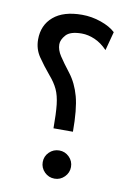

<svg xmlns="http://www.w3.org/2000/svg" viewBox="-74 -652 484 708"><g transform="rotate(10 168.0 -297.5)"><path d="M144.5 -172.9Q144.5 -228 140.9 -261.2Q137.2 -294.4 126.7 -317.1Q116.2 -339.8 95.7 -363.3Q70.3 -393.6 51 -421.9Q31.7 -450.2 31.7 -485.8Q31.7 -539.6 69.1 -571.5Q106.4 -603.5 176.3 -603.5Q212.4 -603.5 247.3 -591.3Q282.2 -579.1 301.8 -560.5L283.2 -490.2Q260.7 -513.7 235.8 -524.4Q210.9 -535.2 187 -535.2Q144 -535.2 127.9 -517.1Q111.8 -499 111.8 -481.9Q111.8 -460.9 126.2 -439Q140.6 -417 166 -384.3Q191.9 -350.6 204.6 -304Q217.3 -257.3 217.3 -172.9ZM180.2 9.3Q158.2 9.3 142.6 -6.3Q127 -22 127 -43.5Q127 -65.4 142.6 -80.8Q158.2 -96.2 180.2 -96.2Q201.7 -96.2 217.3 -80.8Q232.9 -65.4 232.9 -43.5Q232.9 -22 217.3 -6.3Q201.7 9.3 180.2 9.3Z"/></g></svg>

Font: Harmattan
Style: Bold
Weight: 700
Designer: George W. Nuss III and SIL International
Foundry: SIL International
Version: Version 4.000